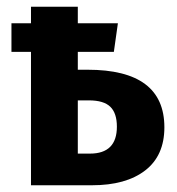

<svg xmlns="http://www.w3.org/2000/svg" viewBox="-20 -550 524 570"><path d="M468 -172Q468 -88 411 -44Q354 0 253 0H72V-396H14V-481H72V-530H211V-481H330L318 -396H211V-343H240Q468 -343 468 -172ZM327 -174Q327 -214 307.5 -233Q288 -252 244 -252H211V-94H247Q327 -94 327 -174Z"/></svg>

Font: Fira Sans Condensed SemiBold
Style: Regular
Weight: 600
Width: 3
Designer: bBox Type GmbH & Carrois Corporate GbR & Edenspiekermann AG
Foundry: bBox Type GmbH & Carrois Corporate GbR & Edenspiekermann AG
Version: Version 4.301